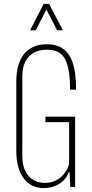

<svg xmlns="http://www.w3.org/2000/svg" viewBox="-20 -963 472 989"><path d="M205 6Q172 6 145.5 -7.5Q119 -21 101 -45.5Q83 -70 73.5 -105.5Q64 -141 64 -184V-544Q64 -588 73.5 -623Q83 -658 102.5 -683Q122 -708 151.5 -721.5Q181 -735 221 -735Q261 -735 289.5 -721Q318 -707 336.5 -678Q355 -649 363.5 -605Q372 -561 372 -501H341Q341 -559 334 -598.5Q327 -638 313 -662Q299 -686 276.5 -696.5Q254 -707 223 -707Q180 -707 151.5 -690Q123 -673 109 -642.5Q95 -612 95 -572V-156Q95 -126 103 -101Q111 -76 126 -58Q141 -40 162.5 -30.5Q184 -21 211 -21Q244 -21 269 -34Q294 -47 311.5 -69.5Q329 -92 336 -119V-334H214V-362H367V0H342L338 -76H334Q320 -37 284.5 -15.5Q249 6 205 6ZM135 -807 205 -943H233L304 -807H274L219 -914L164 -807Z"/></svg>

Font: Hubot Sans Condensed ExtraLight
Style: Regular
Weight: 200
Width: 3
Designer: Deni Anggara
Foundry: GitHub, Inc., Subsidiary of Microsoft Corporation
Version: Version 2.000